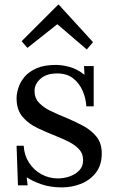

<svg xmlns="http://www.w3.org/2000/svg" viewBox="-20 -798 503 834"><path d="M249 16Q199 16 160 2.5Q121 -11 96 -28L100 7H58L52 -165H83Q85 -124 106 -91.5Q127 -59 160 -41Q193 -23 231 -23Q257 -23 282 -31.5Q307 -40 324 -57.5Q341 -75 341 -102Q341 -130 324.5 -148.5Q308 -167 281 -181Q254 -195 223 -207Q183 -223 143.5 -241.5Q104 -260 78 -290.5Q52 -321 52 -371Q52 -392 60 -417Q68 -442 87 -464.5Q106 -487 139 -501.5Q172 -516 223 -516Q250 -516 283 -507Q316 -498 347 -473L345 -511H387V-336H355Q353 -371 339 -403.5Q325 -436 298 -457.5Q271 -479 228 -479Q182 -479 156 -456Q130 -433 130 -403Q130 -372 149.5 -351.5Q169 -331 200 -316Q231 -301 266 -287Q304 -271 340 -252Q376 -233 399 -204.5Q422 -176 422 -131Q422 -81 396.5 -48Q371 -15 331.5 0.5Q292 16 249 16ZM357 -583 230 -692H228L99 -590L74 -619L233 -778H235L384 -615Z"/></svg>

Font: Lora
Style: Regular
Weight: 400
Designer: Olga Karpushina, Alexei Vanyashin (Cyrillic)
Foundry: Cyreal
Version: Version 3.005; ttfautohint (v1.8.4.7-5d5b)